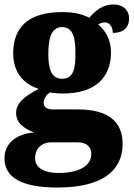

<svg xmlns="http://www.w3.org/2000/svg" viewBox="-33 -605 597 858"><path d="M224 233C421 233 515 160 515 38C515 -62 450 -116 315 -116H203C181 -116 162 -124 162 -145C162 -166 179 -187 192 -192C202 -189 233 -187 246 -187C396 -187 463 -261 463 -371C463 -430 437 -469 406 -496C413 -500 423 -505 437 -505C449 -505 471 -493 471 -458C526 -458 544 -489 544 -523C544 -557 519 -585 476 -585C426 -585 397 -560 366 -526C330 -543 296 -551 246 -551C94 -551 26 -484 26 -366C26 -277 77 -228 140 -208C80 -177 39 -146 39 -100C39 -51 81 -28 120 -13C38 -7 -13 37 -13 102C-13 189 65 233 224 233ZM244 -253C194 -253 183 -302 183 -364C183 -428 194 -484 244 -484C297 -484 304 -430 304 -365C304 -301 297 -253 244 -253ZM227 168C172 168 124 149 124 102C124 48 166 31 194 31H314C357 31 375 54 375 83C375 137 319 168 227 168Z"/></svg>

Font: Noto Serif Tamil SemiCondensed Black
Style: Regular
Weight: 900
Width: 4
Designer: Indian Type Foundry, Tom Grace, and the Monotype Design Team
Foundry: Monotype Imaging Inc.
Version: Version 2.004